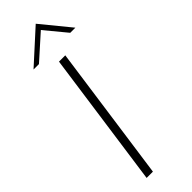

<svg xmlns="http://www.w3.org/2000/svg" viewBox="-301 -917 928 928"><g transform="rotate(-45 163.0 -453.0)"><path d="M56 0 154 -697H197L99 0ZM40 -757 204 -906 326 -757H291L200 -867L77 -757Z"/></g></svg>

Font: Hanken Grotesk ExtraLight
Style: Italic
Weight: 250
Italic angle: -8°
Designer: Alfredo Marco Pradil
Foundry: Hanken Design Co.
Version: Version 3.013